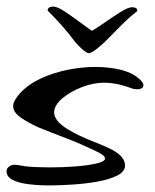

<svg xmlns="http://www.w3.org/2000/svg" viewBox="-23 -553 472 585"><path d="M139 -533Q151 -533 172.5 -519Q194 -505 217.5 -487.5Q241 -470 257 -459Q276 -470 300 -487Q324 -504 346 -517.5Q368 -531 380 -531Q386 -531 391 -528.5Q396 -526 395 -519Q367 -497 344.5 -474Q322 -451 296 -425Q283 -413 273 -405Q263 -397 255 -393Q253 -392 251 -391.5Q249 -391 247 -391Q245 -391 241 -393Q227 -401 206 -425Q187 -451 165.5 -475Q144 -499 122 -521Q123 -533 139 -533ZM123 12Q95 12 65.5 8.5Q36 5 16.5 -4.5Q-3 -14 -3 -31Q-3 -40 4.5 -45.5Q12 -51 22 -51Q27 -51 39 -49Q51 -47 56 -46Q86 -43 131 -43Q170 -43 208 -46Q246 -49 271.5 -55Q297 -61 297 -70Q297 -78 281 -86.5Q265 -95 251 -101Q224 -114 191 -127Q158 -140 130.5 -150.5Q103 -161 94 -165Q63 -179 40 -195Q17 -211 17 -230Q17 -245 38 -269Q63 -296 100.5 -313.5Q138 -331 181.5 -340Q225 -349 267 -349Q299 -349 327.5 -344Q356 -339 377 -329Q391 -322 402.5 -311.5Q414 -301 414 -293Q414 -287 408.5 -284Q403 -281 395 -281Q391 -281 387.5 -281.5Q384 -282 381 -283Q360 -291 338 -296Q316 -301 293 -301Q262 -301 226.5 -287.5Q191 -274 166.5 -253Q142 -232 142 -210Q142 -199 151 -186.5Q160 -174 182 -160Q219 -138 257 -123.5Q295 -109 320 -96Q358 -75 358 -49Q358 -30 334 -18Q310 -6 273 0.5Q236 7 195.5 9.5Q155 12 123 12Z"/></svg>

Font: Grechen Fuemen
Style: Regular
Weight: 400
Designer: Robert E. Leuschke
Foundry: Robert E. Leuschke
Version: Version 1.010; ttfautohint (v1.8.3)